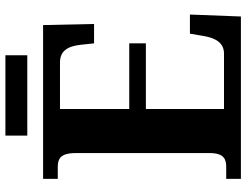

<svg xmlns="http://www.w3.org/2000/svg" viewBox="-118 -772 890 693"><g transform="rotate(-90 326.5 -425.0)"><path d="M184 -771H474V-850H184ZM28 0H614L621 -184H552L544 -137C537 -93 520 -61 480 -61H280V-343H517V-403H280V-653H448C489 -653 507 -626 512 -577L517 -530H587L583 -714H28V-661H70C99 -661 121 -653 121 -596V-113C121 -60 98 -53 70 -53H28Z"/></g></svg>

Font: Noto Nastaliq Urdu
Style: Bold
Weight: 700
Designer: Monotype Design Team (Patrick Giasson: type design, Kamal Mansour: OpenType code, Glenda Bellarosa). Updated by Simon Co
Foundry: Monotype Imaging Inc., Simon Cozens
Version: Version 3.009